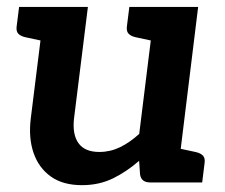

<svg xmlns="http://www.w3.org/2000/svg" viewBox="-20 -534 660 562"><path d="M220 8Q164 8 128.6 -17.4Q93.3 -42.7 78.2 -86.6Q63.1 -130.4 70.1 -187.4L110.7 -513.8H237.3L196.7 -187.4Q191.4 -140.2 209.9 -114.7Q228.3 -89.2 270.9 -89.2Q302.5 -89.2 331.3 -103.1Q360.2 -117.1 387.5 -142.1L433.5 -513.8H560L496.9 0H419.4Q393.7 0 390 -23L387.2 -63.3Q351.4 -31.9 310.8 -11.9Q270.1 8 220 8ZM472.6 0 497.7 -100.8 553.6 -88.8Q567.2 -85.6 573.9 -78.6Q580.6 -71.6 579 -58.1L571.8 0ZM135 -513.8 109.9 -413.1 54 -425.1Q40.4 -428.2 33.7 -435.2Q27 -442.2 28.6 -455.7L35.9 -513.8ZM457.8 -513.8 432.6 -413.1 376.7 -425.1Q363.2 -428.2 356.5 -435.2Q349.8 -442.2 351.3 -455.7L358.6 -513.8Z"/></svg>

Font: Aleo
Style: Italic
Weight: 400
Italic angle: -7°
Designer: Alessio Laiso
Foundry: Alessio Laiso
Version: Version 2.001;gftools[0.9.29]